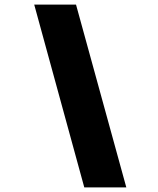

<svg xmlns="http://www.w3.org/2000/svg" viewBox="-20 -718 690 836"><path d="M530 98H347L129 -698H311Z"/></svg>

Font: Azeret Mono Thin ExtraBold
Style: Italic
Weight: 800
Italic angle: -12°
Version: Version 1.002